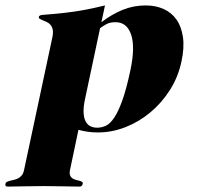

<svg xmlns="http://www.w3.org/2000/svg" viewBox="-126 -482 739 710"><path d="M67.9 -345.2Q71.3 -362.3 68.8 -373Q66.4 -383.8 60.3 -390.6Q54.2 -397.5 46.4 -400.9Q38.6 -404.3 32 -407Q25.4 -409.7 21 -412.4Q16.6 -415 17.6 -419.9Q19 -425.8 31.7 -427Q44.4 -428.2 73 -430.4Q101.6 -432.6 147.7 -439Q193.8 -445.3 262.2 -461.9L249 -399.9Q286.6 -428.7 326.9 -445.3Q367.2 -461.9 412.6 -461.9Q449.7 -461.9 479 -448.7Q508.3 -435.5 526.6 -409.7Q544.9 -383.8 550.5 -344.7Q556.2 -305.7 544.9 -253.9Q532.7 -196.8 502.2 -148.9Q471.7 -101.1 429.7 -66.2Q387.7 -31.2 337.6 -11.7Q287.6 7.8 236.3 7.8Q215.3 7.8 197.5 5.1Q179.7 2.4 164.1 -2L132.8 147Q130.4 159.2 133.1 166.3Q135.7 173.3 141.4 177.2Q147 181.2 154.1 182.9Q161.1 184.6 167.2 186.3Q173.3 188 177.2 190.4Q181.2 192.9 179.7 198.2Q178.7 202.1 176.3 205.1Q173.8 208 167 208Q138.2 208 106 207Q73.7 206.1 35.2 206.1Q-2.9 206.1 -35.6 207Q-68.4 208 -96.7 208Q-103.5 208 -105.2 205.1Q-106.9 202.1 -106 198.2Q-105 192.9 -100.1 190.4Q-95.2 188 -88.4 186.3Q-81.5 184.6 -73.7 182.9Q-65.9 181.2 -58.6 177.2Q-51.3 173.3 -45.4 166.3Q-39.6 159.2 -37.1 147ZM188.5 -116.2Q182.1 -86.4 183.1 -65.9Q184.1 -45.4 190.7 -33Q197.3 -20.5 208.5 -15.1Q219.7 -9.8 233.4 -9.8Q250 -9.8 265.6 -17.1Q281.2 -24.4 296.4 -46.9Q311.5 -69.3 326.4 -110.8Q341.3 -152.3 356 -221.2Q374.5 -308.1 358.9 -354Q343.3 -399.9 301.3 -399.9Q281.7 -399.9 269.3 -393.6Q256.8 -387.2 244.1 -377.9Z"/></svg>

Font: XB Zar
Style: Bold Italic
Weight: 700
Italic angle: -12°
Designer: Behnam
Foundry: Irmug
Version: Version 8.005 2009